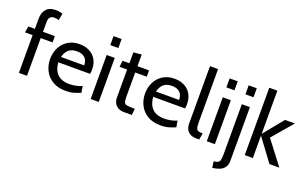

<svg xmlns="http://www.w3.org/2000/svg" viewBox="-105 -1258 3208 2009"><g transform="rotate(20 1499.0 -254.0)"><path d="M95 0V-420H10L22 -490H95V-606Q95 -671.5 130 -710.8Q165 -750 233 -750Q258 -750 276.8 -746.5Q295.5 -743 311 -737L297 -661Q285 -665.5 273.5 -667.8Q262 -670 247 -670Q218 -670 201.5 -653.8Q185 -637.5 185 -600V-490H317V-420H185V0Z M617 10Q530.5 10 471.5 -25.5Q412.5 -61 382.2 -119.8Q352 -178.5 352 -249Q352 -317.5 380.2 -374.5Q408.5 -431.5 462.2 -465.8Q516 -500 592 -500Q653 -500 700.8 -475.8Q748.5 -451.5 775.8 -405.2Q803 -359 803 -293Q803 -282.5 802.2 -270.2Q801.5 -258 799 -245H444Q450.5 -177 476.5 -139Q502.5 -101 542 -85.5Q581.5 -70 628 -70Q662 -70 699 -77Q736 -84 769 -99L781 -28Q752.5 -15.5 711.5 -2.8Q670.5 10 617 10ZM452 -307H710Q710 -341.5 697 -367Q684 -392.5 657.5 -406.2Q631 -420 590 -420Q530 -420 497.8 -390.2Q465.5 -360.5 452 -307Z M894 0V-490H984V0ZM894 -600V-700H984V-600Z M1275 10Q1228.5 10 1200.5 -7Q1172.5 -24 1159.8 -50.8Q1147 -77.5 1147 -107V-420H1063L1071 -490H1147V-611L1237 -620V-490H1366V-420H1237V-162Q1237 -115 1242.5 -94Q1248 -73 1269.8 -67.5Q1291.5 -62 1340 -62H1363L1356 10Z M1674 10Q1587.5 10 1528.5 -25.5Q1469.5 -61 1439.2 -119.8Q1409 -178.5 1409 -249Q1409 -317.5 1437.2 -374.5Q1465.5 -431.5 1519.2 -465.8Q1573 -500 1649 -500Q1710 -500 1757.8 -475.8Q1805.5 -451.5 1832.8 -405.2Q1860 -359 1860 -293Q1860 -282.5 1859.2 -270.2Q1858.5 -258 1856 -245H1501Q1507.5 -177 1533.5 -139Q1559.5 -101 1599 -85.5Q1638.5 -70 1685 -70Q1719 -70 1756 -77Q1793 -84 1826 -99L1838 -28Q1809.5 -15.5 1768.5 -2.8Q1727.5 10 1674 10ZM1509 -307H1767Q1767 -341.5 1754 -367Q1741 -392.5 1714.5 -406.2Q1688 -420 1647 -420Q1587 -420 1554.8 -390.2Q1522.5 -360.5 1509 -307Z M2077 10Q2029.5 10 2001.8 -7.2Q1974 -24.5 1962 -51.5Q1950 -78.5 1950 -108V-750H2040V-160Q2040 -118 2045.5 -97Q2051 -76 2067.8 -69Q2084.5 -62 2119 -62L2106 10Z M2187 0V-490H2277V0ZM2187 -600V-700H2277V-600Z M2336 242 2326 173Q2355.5 170 2371.2 161.8Q2387 153.5 2393 133Q2399 112.5 2399 73V-490H2489V107Q2489 154 2468.8 181Q2448.5 208 2420 220.5Q2391.5 233 2366 237ZM2399 -600V-700H2489V-600Z M2610 0V-750H2700V-269L2880 -490H2990L2795 -262L2995 0H2885L2700 -249V0Z"/></g></svg>

Font: Cabin Resolve
Style: Regular-Resolve
Weight: 400
Designer: Pablo Impallari
Foundry: Pablo Impallari. http://www.impallari.com Igino Marini. http://www.ikern.com
Version: Version 3.001